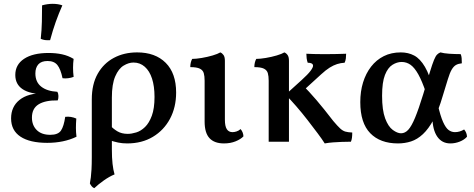

<svg xmlns="http://www.w3.org/2000/svg" viewBox="-20 -741 2481 1004"><path d="M227 6Q136 6 87 -26.5Q38 -59 38 -122Q38 -183 82 -218.5Q126 -254 209 -254V-249Q137 -249 98.5 -274.5Q60 -300 60 -349Q60 -403 106 -433.5Q152 -464 234 -464Q272 -464 304.5 -457Q337 -450 365 -433Q362 -410 362 -386.5Q362 -363 365 -339Q352 -334 336.5 -332Q321 -330 307 -332Q297 -380 280 -401Q263 -422 229 -422Q196 -422 180.5 -404.5Q165 -387 165 -357Q165 -312 195.5 -288Q226 -264 280 -261Q285 -253 285.5 -239.5Q286 -226 282 -216Q217 -217 182 -195.5Q147 -174 147 -126Q147 -86 172 -61Q197 -36 243 -36Q284 -36 299 -58.5Q314 -81 321 -130Q336 -132 351 -129.5Q366 -127 379 -121Q377 -95 377 -72Q377 -49 380 -26Q347 -10 308.5 -2Q270 6 227 6ZM242 -531Q227 -530 215.5 -531.5Q204 -533 193 -538Q198 -583 199 -628Q200 -673 200 -713Q214 -717 228 -719Q242 -721 255 -721Q284 -721 306 -713Q287 -670 271.5 -626.5Q256 -583 242 -531Z M697 -467Q792 -467 846.5 -412.5Q901 -358 901 -257Q901 -180 869 -120Q837 -60 779.5 -25.5Q722 9 645 9Q619 9 598 4.5Q577 0 552 -8V-89Q571 -68 593.5 -54.5Q616 -41 648 -41Q668 -41 692.5 -48.5Q717 -56 738.5 -77Q760 -98 774 -136Q788 -174 788 -234Q788 -290 775 -330Q762 -370 737 -392Q712 -414 678 -414Q653 -414 626.5 -398Q600 -382 582.5 -341.5Q565 -301 565 -231V40Q565 84 568.5 115.5Q572 147 579 171Q552 182 523 202.5Q494 223 473 243Q465 240 459 232.5Q453 225 450 218Q453 203 455 186.5Q457 170 458.5 145Q460 120 460 80V-221Q460 -301 491 -355.5Q522 -410 575.5 -438.5Q629 -467 697 -467Z M1151 9Q1101 9 1075.5 -18.5Q1050 -46 1050 -105V-319Q1050 -343 1045.5 -358.5Q1041 -374 1025 -382Q1009 -390 975 -390Q975 -402 977.5 -413Q980 -424 985 -433Q1005 -433 1035 -438Q1065 -443 1092 -451Q1119 -459 1132 -467Q1142 -463 1149 -453Q1156 -443 1156 -423V-115Q1156 -81 1166 -65.5Q1176 -50 1196 -50Q1205 -50 1216.5 -53.5Q1228 -57 1238 -66Q1252 -50 1253 -28Q1239 -13 1212 -2Q1185 9 1151 9Z M1790 -460Q1790 -448 1788.5 -435.5Q1787 -423 1782 -413Q1762 -412 1743 -406Q1724 -400 1704 -387.5Q1684 -375 1659 -352L1556 -258L1557 -302Q1596 -263 1634.5 -218Q1673 -173 1723 -108Q1745 -82 1758.5 -69.5Q1772 -57 1785.5 -53Q1799 -49 1822 -48Q1822 -33 1820.5 -21Q1819 -9 1815 0Q1791 0 1767.5 1Q1744 2 1722 3.5Q1700 5 1678 9Q1665 -12 1641 -44Q1617 -76 1588 -113.5Q1559 -151 1529 -185.5Q1499 -220 1473 -246L1558 -323Q1590 -352 1603.5 -370Q1617 -388 1617 -397Q1617 -405 1610 -409Q1603 -413 1589 -413Q1585 -425 1583.5 -436.5Q1582 -448 1582 -460Q1602 -459 1622 -458.5Q1642 -458 1661 -458Q1680 -458 1696 -458Q1715 -458 1739.5 -458.5Q1764 -459 1790 -460ZM1491 -295V0H1385V-295ZM1467 -467Q1477 -463 1484 -453Q1491 -443 1491 -423V-285H1385V-319Q1385 -343 1380.5 -358.5Q1376 -374 1360 -382Q1344 -390 1310 -390Q1310 -402 1312.5 -413Q1315 -424 1320 -433Q1340 -433 1370 -438Q1400 -443 1427 -451Q1454 -459 1467 -467Z M2061 9Q1968 9 1916 -44.5Q1864 -98 1864 -207Q1864 -263 1878.5 -310Q1893 -357 1920.5 -392.5Q1948 -428 1987 -447.5Q2026 -467 2076 -467Q2115 -467 2146 -450.5Q2177 -434 2202 -391.5Q2227 -349 2248 -269L2207 -258Q2187 -317 2167.5 -352Q2148 -387 2127 -402Q2106 -417 2080 -417Q2056 -417 2032 -402Q2008 -387 1993 -349Q1978 -311 1978 -240Q1978 -165 1994 -122Q2010 -79 2034 -61.5Q2058 -44 2077 -44Q2098 -44 2115 -62.5Q2132 -81 2150.5 -125.5Q2169 -170 2193 -248Q2215 -322 2228 -364.5Q2241 -407 2249.5 -427.5Q2258 -448 2265.5 -455.5Q2273 -463 2283 -467Q2300 -462 2329 -460Q2358 -458 2389 -458Q2393 -449 2394 -437Q2395 -425 2395 -410Q2376 -408 2364 -401Q2352 -394 2342 -377Q2332 -360 2322 -327Q2312 -294 2295 -239Q2273 -163 2247 -115Q2221 -67 2191.5 -39.5Q2162 -12 2129.5 -1.5Q2097 9 2061 9ZM2335 9Q2291 9 2266.5 -26.5Q2242 -62 2241 -127L2269 -195Q2283 -134 2297 -103Q2311 -72 2326 -61Q2341 -50 2359 -50Q2384 -50 2407 -64Q2421 -48 2422 -26Q2408 -10 2384 -0.5Q2360 9 2335 9Z"/></svg>

Font: Vollkorn Medium
Style: Regular
Weight: 500
Designer: Friedrich Althausen
Foundry: Friedrich Althausen
Version: Version 5.000